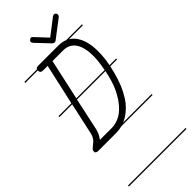

<svg xmlns="http://www.w3.org/2000/svg" viewBox="-291 -728 1013 1013"><g transform="rotate(-45 215.0 -222.0)"><path d="M430 -534H326Q344 -523 357 -505Q390 -461 390 -380Q390 -335 381 -290Q381 -288 380 -286H430V-279H379Q371 -241 360 -206Q347 -166 330.5 -134.5Q314 -103 298 -83Q264 -43 226 -25Q221 -23 216 -21H430V-14H197Q175 -8 154 -8H18Q7 -8 3 -14H0V-21V-25Q0 -31 5 -36Q10 -41 16 -46Q22 -51 29 -56.5Q36 -62 40 -67Q52 -82 56 -101L95 -279H0V-286H96L147 -514H112Q93 -514 93 -533V-534H0V-541H94Q98 -550 112 -550H262Q290 -550 312 -541H430ZM66 -43H154Q180 -43 207.5 -55Q235 -67 261 -95.5Q287 -124 309 -169Q330 -213 343 -279H131L91 -94Q84 -67 66 -43ZM183 -514 133 -286H344Q355 -342 355 -380Q355 -445 331.5 -479.5Q308 -514 262 -514ZM353 -680Q359 -683 363 -683Q368 -683 372.5 -678.5Q377 -674 377 -667Q377 -661 371 -655L270 -578Q265 -575 261 -575Q256 -575 249 -580L178 -655Q173 -662 173 -667Q173 -671 178.5 -676.5Q184 -682 190 -682Q195 -682 200 -676L262 -610ZM430 239H0V232H430Z"/></g></svg>

Font: Gruenewald VA 1. Klasse
Style: Regular
Weight: 400
Designer: Peter Wiegel
Foundry: Peter Wiegel, nach dem Schriftentwurf von Dr. H. Gr¸newald
Version: Version 0.007